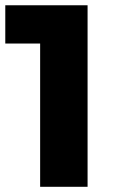

<svg xmlns="http://www.w3.org/2000/svg" viewBox="-35 -721 459 741"><path d="M-14.6 -700.6H303V0H119.9V-633.1L199.9 -553.1H-14.6Z"/></svg>

Font: Alexandria
Style: Regular
Weight: 400
Designer: Mohamed Gaber
Foundry: Kief Type Foundry
Version: Version 5.100